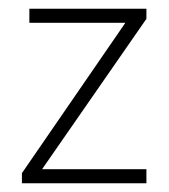

<svg xmlns="http://www.w3.org/2000/svg" viewBox="-20 -418 386 438"><path d="M314 0H30V-23L266 -366H47V-398H314V-375L76 -32H314Z"/></svg>

Font: Azad Pori Unicode
Style: Regular
Weight: 400
Designer: Abul Kalam Azad
Foundry: Lipighor Font Foundry
Version: Version 1.026;December 22, 2019;FontCreator 12.0.0.2547 64-b